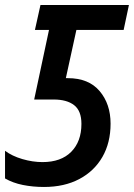

<svg xmlns="http://www.w3.org/2000/svg" viewBox="-33 -734 533 764"><path d="M142 10Q98 10 58 2Q18 -6 -13 -24V-134Q15 -113 56 -101Q97 -89 136 -89Q210 -89 250.5 -130Q291 -171 291 -241Q291 -293 262 -315.5Q233 -338 181 -338H103L162 -615H106L128 -714H480L459 -615H271L229 -423H237Q320 -423 363.5 -371.5Q407 -320 407 -242Q407 -166 374.5 -109.5Q342 -53 282.5 -21.5Q223 10 142 10Z"/></svg>

Font: Noto Sans Condensed SemiBold
Style: Italic
Weight: 600
Width: 3
Italic angle: -12°
Designer: Monotype Design Team
Foundry: Monotype Imaging Inc.
Version: Version 2.013; ttfautohint (v1.8.4.7-5d5b)